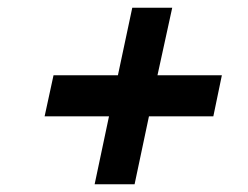

<svg xmlns="http://www.w3.org/2000/svg" viewBox="-20 -604 640 495"><path d="M224 -129 261 -304H95L118 -410H284L321 -584H424L386 -410H552L530 -304H364L327 -129Z"/></svg>

Font: Red Hat Display
Style: Bold Italic
Weight: 700
Italic angle: -12°
Designer: Pentagram, MCKL
Foundry: Pentagram, MCKL
Version: Version 1.023; ttfautohint (v1.8.3)